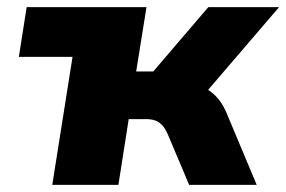

<svg xmlns="http://www.w3.org/2000/svg" viewBox="-20 -520 805 540"><path d="M127 0 184 -360H33L55 -500H392L363 -319H411L566 -500H765L542 -240L519 -283Q544 -280 562.5 -269Q581 -258 595 -240.5Q609 -223 619 -198L702 0H512L452 -142Q445 -158 436.5 -167.5Q428 -177 417 -181Q406 -185 390 -185H342L313 0Z"/></svg>

Font: Nunito Sans 9pt Black
Style: Italic
Weight: 900
Italic angle: -9°
Version: Version 3.101;gftools[0.9.27]